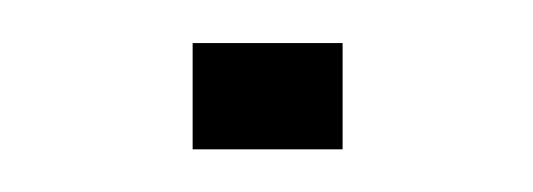

<svg xmlns="http://www.w3.org/2000/svg" viewBox="-20 -70 250 90"><path d="M140.6 -49.8Q140.6 -33.2 140.6 0Q117.2 0 70.3 0Q70.3 -16.6 70.3 -49.8Q87.9 -49.8 105.5 -49.8Q123 -49.8 140.6 -49.8Z"/></svg>

Font: Tsing
Style: Bold
Weight: 400
Designer: iepn
Foundry: Jiangxue academy
Version: Version 1.0